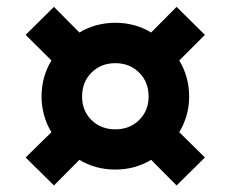

<svg xmlns="http://www.w3.org/2000/svg" viewBox="-20 -598 688 573"><path d="M141 -44.5 56.5 -128 133.5 -203.5Q118.5 -228 111.2 -255.5Q104 -283 104 -310Q104 -369 133.5 -417.5L56.5 -494L141 -577.5L217 -501Q242 -516 269 -523Q296 -530 324 -530Q383.5 -530 431 -501L507 -577.5L591.5 -494L515 -417.5Q544.5 -368.5 544.5 -310Q544.5 -252.5 515 -203.5L591.5 -128L507 -44.5L431 -121Q383 -92 324 -92Q265 -92 217 -121ZM324 -212Q367 -212 395.2 -239.8Q423.5 -267.5 423.5 -310Q423.5 -353.5 395.2 -381.5Q367 -409.5 324 -409.5Q281.5 -409.5 253.2 -381.5Q225 -353.5 225 -310Q225 -267.5 253 -239.8Q281 -212 324 -212Z"/></svg>

Font: Geologica
Style: Bold
Weight: 700
Designer: Sindre Bremnes, Frode Helland
Foundry: Monokrom Skriftforlag AS
Version: Version 1.010; ttfautohint (v1.8.4.7-5d5b);gftools[0.9.28]